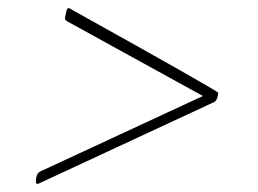

<svg xmlns="http://www.w3.org/2000/svg" viewBox="-20 -564 640 476"><path d="M74 -108Q69 -108 69 -113Q69 -134 80 -139L483 -326L145 -512Q141 -515 141 -519L143 -529Q145 -544 151 -544Q521 -338 521 -334L520 -326Q517 -314 511 -311Z"/></svg>

Font: YamahaIndonesia935. App Thin
Style: Italic
Weight: 100
Italic angle: -10°
Designer: Dalton Maag Ltd
Foundry: Dalton Maag Ltd
Version: Version 1.002; January 01, 2024; Regular/Italic